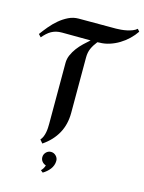

<svg xmlns="http://www.w3.org/2000/svg" viewBox="-134 -807 788 1048"><g transform="rotate(15 260.0 -283.5)"><path d="M522.9 -716.8Q507.3 -693.4 485.8 -672.9Q464.4 -652.3 438.7 -636.7Q413.1 -621.1 384.8 -612.1Q356.4 -603 328.1 -603L316.9 -602.1Q298.3 -578.6 288.6 -556.6Q278.8 -534.7 278.8 -504.9V-192.9Q278.8 -127.9 251.2 -77.4Q223.6 -26.9 169.9 9.8L153.8 -8.8Q162.1 -18.1 167 -30Q171.9 -42 174.3 -54.7Q176.8 -67.4 177.5 -80.3Q178.2 -93.3 178.2 -105V-448.2Q178.2 -471.2 187.7 -492.9Q197.3 -514.6 211.9 -534.2Q226.6 -553.7 244.4 -570.8Q262.2 -587.9 278.8 -602.1L117.2 -603Q98.6 -603 84.2 -599.4Q69.8 -595.7 57.6 -588.9Q45.4 -582 34.2 -571.8Q22.9 -561.5 11.2 -547.9L-2.9 -563Q13.2 -585 33.4 -609.4Q53.7 -633.8 77.4 -653.8Q101.1 -673.8 128.2 -687Q155.3 -700.2 185.1 -700.2H396Q408.7 -700.2 424.6 -701.7Q440.4 -703.1 456.5 -706.5Q472.7 -710 487.1 -715.6Q501.5 -721.2 511.2 -730ZM268.1 81.5Q268.1 94.7 263.7 106.7Q259.3 118.7 251.5 128.9Q243.7 139.2 233.6 147.7Q223.6 156.2 212.9 162.6L200.2 152.3Q206.5 146.5 211.9 137.5Q217.3 128.4 219.2 120.1Q206.1 116.2 197.5 105.7Q189 95.2 189 81.5Q189 65.4 200.4 53.5Q211.9 41.5 228 41.5Q244.6 41.5 256.3 53.5Q268.1 65.4 268.1 81.5Z"/></g></svg>

Font: Redressed
Style: Regular
Weight: 400
Designer: Astigmatic (AOETI)
Foundry: Astigmatic (AOETI)
Version: Version 1.001